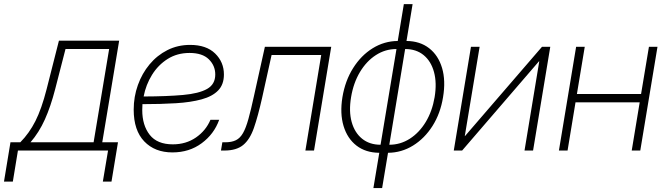

<svg xmlns="http://www.w3.org/2000/svg" viewBox="-95 -748 3309 954"><path d="M-75.2 154.3 -43 -41H5.9Q50.3 -85.9 81.1 -146.7Q111.8 -207.5 136.7 -305.2L197.8 -545.9H497.1L413.1 -41H491.2L459 154.3H416L441.9 0H-5.9L-31.2 154.3ZM56.6 -41H370.1L447.3 -504.4H230.5L179.2 -305.2Q156.7 -218.3 127.9 -154.3Q99.1 -90.3 56.6 -41Z M761.7 9.3Q674.3 9.3 621.8 -45.4Q569.3 -100.1 569.3 -203.1Q569.3 -267.6 590.1 -325.4Q610.8 -383.3 648.2 -428.2Q685.5 -473.1 736.8 -499Q788.1 -524.9 849.6 -524.9Q930.2 -524.9 973.9 -482.2Q1017.6 -439.5 1017.6 -377.9Q1017.6 -328.1 989 -298.6Q960.4 -269 907 -254.4Q853.5 -239.7 779.1 -235.1Q704.6 -230.5 612.8 -230.5Q611.8 -215.8 611.8 -201.2Q611.8 -125.5 648.9 -78.1Q686 -30.8 763.7 -30.8Q829.1 -30.8 878.4 -64.7Q927.7 -98.6 950.7 -152.8H994.1Q968.8 -82 907.2 -36.4Q845.7 9.3 761.7 9.3ZM618.7 -268.6Q734.9 -269 814.2 -276.1Q893.6 -283.2 934.1 -306.2Q974.6 -329.1 974.6 -377.9Q974.6 -421.9 942.6 -453.4Q910.6 -484.9 846.7 -484.9Q785.2 -484.9 738 -455.1Q690.9 -425.3 660.4 -376.2Q629.9 -327.1 618.7 -268.6Z M1002.9 0 1009.8 -41H1023.9Q1056.2 -41 1077.1 -51.3Q1098.1 -61.5 1112.5 -86.9Q1127 -112.3 1139.4 -157.2Q1151.9 -202.1 1167 -271.5L1221.2 -515.6H1550.8L1465.3 0H1422.4L1501 -474.6H1254.4L1207 -260.3Q1186.5 -169.4 1166.5 -112.1Q1146.5 -54.7 1113 -27.3Q1079.6 0 1020 0Z M1760.3 186.5 1789.6 11.2Q1722.2 10.7 1676.5 -24.4Q1630.9 -59.6 1612.1 -121.8Q1593.3 -184.1 1606.4 -265.1Q1620.1 -347.2 1659.7 -409.9Q1699.2 -472.7 1756.8 -508.3Q1814.5 -543.9 1881.3 -544.4L1911.6 -727.5H1955.1L1924.8 -544.4Q1991.7 -543.9 2037.4 -508.3Q2083 -472.7 2101.6 -409.9Q2120.1 -347.2 2106.4 -265.1Q2093.3 -184.1 2054 -122.1Q2014.6 -60.1 1957.3 -24.7Q1899.9 10.7 1833 11.2L1803.7 186.5ZM1795.9 -28.8 1875 -504.4H1874.5Q1819.3 -504.4 1772.5 -474.1Q1725.6 -443.8 1693.4 -389.9Q1661.1 -335.9 1649.4 -265.1Q1637.7 -195.3 1652.3 -142.1Q1667 -88.9 1704.1 -58.8Q1741.2 -28.8 1795.9 -28.8ZM1918 -504.4 1839.4 -28.8Q1894.5 -28.8 1941.4 -58.8Q1988.3 -88.9 2020.5 -142.1Q2052.7 -195.3 2064.5 -265.1Q2076.2 -335.9 2061.5 -389.9Q2046.9 -443.8 2010 -474.1Q1973.1 -504.4 1918 -504.4Z M2553.7 0H2511.2L2584.5 -443.4H2583L2201.2 0H2159.7L2245.1 -515.6H2288.1L2214.4 -71.8H2215.3L2598.1 -515.6H2639.2Z M2810.5 -515.6 2771.5 -280.8H3090.3L3129.4 -515.6H3171.9L3086.4 0H3043.9L3083.5 -239.7H2764.6L2725.1 0H2682.1L2767.6 -515.6Z"/></svg>

Font: Inter Display ExtraLight
Style: Italic
Weight: 200
Italic angle: -9.39999°
Designer: Rasmus Andersson
Foundry: rsms
Version: Version 4.000;git-a52131595